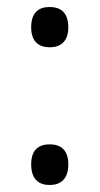

<svg xmlns="http://www.w3.org/2000/svg" viewBox="-20 -521 284 548"><path d="M122 -386C150 -386 175 -400 175 -443C175 -488 150 -501 122 -501C93 -501 69 -488 69 -443C69 -400 93 -386 122 -386ZM122 7C150 7 175 -7 175 -52C175 -96 150 -109 122 -109C93 -109 69 -96 69 -52C69 -7 93 7 122 7Z"/></svg>

Font: Noto Serif Armenian SemiCondensed
Style: Regular
Weight: 400
Width: 4
Designer: Monotype Design Team
Foundry: Monotype Imaging Inc.
Version: Version 2.008